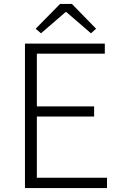

<svg xmlns="http://www.w3.org/2000/svg" viewBox="-20 -949 613 969"><path d="M106 0V-729H509V-678H166V-412H455V-361H166V-52H520V0ZM160 -804 283 -929H343L465 -804L439 -781L315 -888H311L187 -781Z"/></svg>

Font: Noto Sans Korean Light
Style: Regular
Weight: 300
Designer: Ryoko NISHIZUKA  (kana & ideographs); Paul D. Hunt (Latin, Greek & Cyrillic); Wenlong ZHANG  (bopomofo); Sandoll Communi
Foundry: Adobe Systems Incorporated
Version: Version 1.000;PS 1;hotconv 1.0.78;makeotf.lib2.5.61930